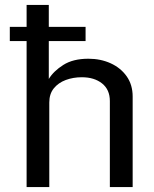

<svg xmlns="http://www.w3.org/2000/svg" viewBox="-20 -763 628 783"><path d="M88.5 0V-595.5H20V-653.5H88.5V-743H179V-653.5H329V-595.5H179V-441Q198.5 -473 238.2 -498.2Q278 -523.5 340.5 -523.5Q390.5 -523.5 431.5 -504.8Q472.5 -486 496.8 -451.5Q521 -417 521 -369.5V0H428V-351Q428 -397.5 396.2 -422.8Q364.5 -448 313.5 -448Q278.5 -448 248.2 -436.8Q218 -425.5 199.5 -402.8Q181 -380 181 -345V0Z"/></svg>

Font: Public Sans
Style: Regular
Weight: 400
Designer: The Public Sans project authors (U.S. Web Design System). Libre Franklin designed by Pablo Impallari and Rodrigo Fuenzal
Version: Version 1.008; ttfautohint (v1.8.1) -l 8 -r 50 -G 200 -x 14 